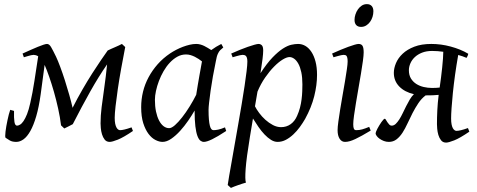

<svg xmlns="http://www.w3.org/2000/svg" viewBox="-20 -671 2324 935"><path d="M48.3 -130.9Q47.4 -95.7 50.3 -77.4Q53.2 -59.1 63 -59.1Q69.3 -59.1 77.6 -64Q85.9 -68.8 94.5 -81.3Q103 -93.8 111.6 -115Q120.1 -136.2 127.4 -169.4Q138.7 -218.8 147.5 -276.1Q156.2 -333.5 166 -397Q159.2 -400.9 153.6 -402.3Q147.9 -403.8 144 -403.8Q139.2 -403.8 131.3 -402.1Q123.5 -400.4 115.7 -397.9Q106.9 -395.5 96.2 -392.1L89.8 -410.2Q110.4 -419.4 129.4 -428Q148.4 -436.5 164.1 -442.9Q179.7 -449.2 191.4 -453.1Q203.1 -457 209 -457Q219.7 -457 228.5 -442.1Q237.3 -427.2 252.9 -395Q261.7 -376.5 273.2 -345.7Q284.7 -314.9 295.9 -280Q307.1 -245.1 317.1 -209.7Q327.1 -174.3 333.5 -146Q356.9 -192.4 381.6 -235.1Q406.2 -277.8 429.4 -314Q452.6 -350.1 471.9 -378.4Q491.2 -406.7 503.9 -424.3V-424.8Q510.3 -428.2 519.8 -432.4Q529.3 -436.5 539.3 -440.9Q549.3 -445.3 558.6 -449.5Q567.9 -453.6 573.7 -457L589.8 -441.9Q579.6 -390.1 570.1 -337.2Q560.5 -284.2 553.7 -237.3Q546.9 -190.4 542.7 -153.6Q538.6 -116.7 538.6 -97.7Q538.6 -80.1 541 -68.4Q543.5 -56.6 547.4 -49.8Q551.3 -43 555.9 -40Q560.5 -37.1 564.5 -37.1Q572.8 -37.1 586.4 -40.3Q600.1 -43.5 620.6 -50.8L627.4 -33.2Q581.5 -2 554 9Q526.4 20 514.2 20Q498.5 20 489.7 8.8Q481 -2.4 476.6 -17.3Q472.2 -32.2 470.9 -47.4Q469.7 -62.5 469.7 -69.8Q469.7 -107.9 474.9 -149.2Q480 -190.4 487.3 -240.2Q491.2 -268.6 495.1 -299.1Q499 -329.6 501.5 -357.4Q460.4 -298.3 419.7 -225.8Q378.9 -153.3 334.5 -66.4Q326.2 -62 314.5 -55.9Q302.7 -49.8 293 -45.4L277.3 -60.5Q272.5 -100.1 263.2 -142.1Q253.9 -184.1 242.7 -223.6Q231.4 -263.2 219.5 -297.4Q207.5 -331.5 197.3 -355L178.2 -212.4Q169.4 -149.4 156.5 -105.2Q143.6 -61 127.9 -33.2Q112.3 -5.4 94.7 7.3Q77.1 20 59.1 20Q39.6 20 27.6 12.9Q15.6 5.9 7.3 0Q5.4 -1.5 5.4 -9.5Q5.4 -17.6 6.8 -29.5Q8.3 -41.5 10.7 -56.2Q13.2 -70.8 16.4 -85.4Q19.5 -100.1 22.9 -113.5Q26.4 -127 29.8 -136.2Z M1042.5 -411.1 1041.5 -410.2Q1038.1 -403.3 1035.6 -394Q1033.2 -384.8 1030.8 -371.1Q1023.4 -335.9 1016.8 -299.1Q1010.3 -262.2 1005.6 -229.5Q1001 -196.8 998.3 -171.9Q995.6 -147 995.6 -136.2Q995.6 -108.4 997.3 -89.4Q999 -70.3 1002 -58.8Q1004.9 -47.4 1009.3 -42.2Q1013.7 -37.1 1019.5 -37.1Q1029.3 -37.1 1042.7 -39.8Q1056.2 -42.5 1075.7 -50.8L1081.5 -33.2Q1039.1 -5.4 1012.9 7.3Q986.8 20 972.7 20Q963.9 20 955.8 13.9Q947.8 7.8 941.4 -9Q935.1 -25.9 931.4 -55.7Q927.7 -85.4 927.7 -132.8Q915 -110.4 896.7 -83.7Q878.4 -57.1 857.4 -33.9Q836.4 -10.7 814.2 4.6Q792 20 771.5 20Q755.4 20 737.1 10.7Q718.8 1.5 703.4 -18.8Q688 -39.1 677.7 -71Q667.5 -103 667.5 -148.9Q667.5 -187.5 676.5 -224.4Q685.5 -261.2 703.6 -294.9Q721.7 -328.6 747.8 -358.2Q773.9 -387.7 808.6 -411.1Q821.8 -419.9 837.6 -428.2Q853.5 -436.5 870.4 -442.9Q887.2 -449.2 903.8 -453.1Q920.4 -457 935.5 -457Q945.8 -457 955.6 -454.3Q965.3 -451.7 974.4 -447.3Q983.4 -442.9 992.2 -437.5Q1001 -432.1 1008.8 -427.2Q1020 -435.5 1032.5 -443.1Q1044.9 -450.7 1057.6 -457L1067.4 -439.9Q1057.6 -432.1 1051.8 -426Q1045.9 -419.9 1042 -411.1ZM935.5 -209.5Q939 -231.9 943.1 -256.6Q947.3 -281.2 951.2 -303.5Q955.1 -325.7 958.5 -343.8Q961.9 -361.8 963.4 -371.1V-372.1Q956.1 -377.9 947.3 -383.8Q938.5 -389.6 928.7 -394.5Q918.9 -399.4 908.2 -402.6Q897.5 -405.8 885.7 -405.8Q863.3 -405.8 843.5 -394.8Q823.7 -383.8 806.9 -365.7Q790 -347.7 776.6 -324.5Q763.2 -301.3 753.9 -276.6Q744.6 -252 739.5 -228Q734.4 -204.1 734.4 -185.1Q734.4 -153.3 739.7 -127.9Q745.1 -102.5 754.4 -84.5Q763.7 -66.4 776.4 -56.6Q789.1 -46.9 803.7 -46.9Q815.4 -46.9 832 -61.5Q848.6 -76.2 866.9 -99.6Q885.3 -123 903.3 -152.1Q921.4 -181.2 935.5 -209.5Z M1389.6 -393.1Q1376.5 -393.1 1356.4 -380.9Q1336.4 -368.7 1314.5 -346.4Q1292.5 -324.2 1271 -293.2Q1249.5 -262.2 1233.9 -224.6L1221.7 -153.3Q1229 -138.7 1242.2 -120.8Q1255.4 -103 1272.5 -87.6Q1289.6 -72.3 1309.1 -62Q1328.6 -51.8 1348.6 -51.8Q1375 -51.8 1395.3 -66.2Q1415.5 -80.6 1426.8 -106.9Q1435.5 -126 1440.9 -146.7Q1446.3 -167.5 1448.7 -187.7Q1451.2 -208 1451.9 -226.6Q1452.6 -245.1 1452.6 -259.8Q1452.6 -293.9 1447.3 -319.1Q1441.9 -344.2 1432.9 -360.6Q1423.8 -377 1412.6 -385Q1401.4 -393.1 1389.6 -393.1ZM1261.7 -424.8Q1261.7 -410.2 1258.5 -383.8Q1255.4 -357.4 1248.5 -314.5Q1279.8 -362.8 1307.1 -391.1Q1334.5 -419.4 1357.2 -434.1Q1379.9 -448.7 1398.4 -452.9Q1417 -457 1431.6 -457Q1450.7 -457 1467.3 -447.3Q1483.9 -437.5 1496.6 -418.2Q1509.3 -398.9 1516.6 -370.8Q1523.9 -342.8 1523.9 -306.2Q1523.9 -257.3 1510.3 -202.6Q1496.6 -147.9 1465.8 -91.8Q1454.6 -72.3 1440.2 -52.5Q1425.8 -32.7 1408.7 -16.6Q1391.6 -0.5 1372.3 9.8Q1353 20 1332 20Q1315.4 20 1299.6 10Q1283.7 0 1268.3 -16.1Q1252.9 -32.2 1238.8 -52.7Q1224.6 -73.2 1211.9 -93.8L1196.8 -2.9Q1180.2 97.7 1176.3 151.1Q1172.4 204.6 1177.7 218.3Q1170.4 220.2 1160.6 223.4Q1150.9 226.6 1140.4 230.2Q1129.9 233.9 1120.4 237.5Q1110.8 241.2 1104.5 244.1L1088.9 230Q1090.8 215.8 1095.9 186Q1101.1 156.2 1108.2 116.2Q1115.2 76.2 1123.5 28.8Q1131.8 -18.6 1140.4 -67.4Q1148.9 -116.2 1157 -164.1Q1165 -211.9 1171.1 -252.7Q1177.2 -293.5 1180.9 -324.5Q1184.6 -355.5 1184.6 -371.1Q1184.6 -382.3 1182.6 -388.9Q1180.7 -395.5 1177.2 -398.7Q1173.8 -401.9 1169.9 -402.8Q1166 -403.8 1161.6 -403.8Q1157.2 -403.8 1149.2 -402.1Q1141.1 -400.4 1132.8 -397.9Q1123.5 -395.5 1112.8 -392.1L1106 -410.2Q1126.5 -419.4 1147.5 -428Q1168.5 -436.5 1186.8 -442.9Q1205.1 -449.2 1219 -453.1Q1232.9 -457 1238.8 -457Q1248.5 -457 1255.1 -450.4Q1261.7 -443.8 1261.7 -424.8Z M1785.2 -35.2Q1762.2 -21.5 1743.9 -11.2Q1725.6 -1 1710.4 6.1Q1695.3 13.2 1683.1 16.6Q1670.9 20 1660.2 20Q1643.6 20 1633.8 4.6Q1624 -10.7 1624 -37.1Q1624 -51.8 1627.7 -78.9Q1631.3 -106 1636.7 -138.9Q1642.1 -171.9 1648.4 -207.8Q1654.8 -243.7 1660.2 -276.1Q1665.5 -308.6 1669.2 -333.7Q1672.9 -358.9 1672.9 -371.1Q1672.9 -382.3 1671.4 -388.9Q1669.9 -395.5 1667.5 -398.7Q1665 -401.9 1661.1 -402.8Q1657.2 -403.8 1652.8 -403.8Q1648.9 -403.8 1640.9 -402.1Q1632.8 -400.4 1624.5 -397.9Q1615.2 -395.5 1604 -392.1L1597.2 -410.2Q1617.7 -419.4 1637.9 -428Q1658.2 -436.5 1675.8 -442.9Q1693.4 -449.2 1706.5 -453.1Q1719.7 -457 1726.1 -457Q1739.7 -457 1745.4 -447.8Q1751 -438.5 1751 -416Q1751 -401.9 1747.3 -374.3Q1743.7 -346.7 1737.8 -312.5Q1731.9 -278.3 1725.6 -241Q1719.2 -203.6 1713.4 -169.4Q1707.5 -135.3 1703.9 -107.7Q1700.2 -80.1 1700.2 -65.9Q1700.2 -50.8 1703.4 -43.9Q1706.5 -37.1 1714.8 -37.1Q1730 -37.1 1743.9 -41Q1757.8 -44.9 1777.8 -53.2ZM1798.3 -616.2Q1798.3 -602.5 1794.2 -589.1Q1790 -575.7 1782.2 -564.7Q1774.4 -553.7 1763.2 -546.9Q1752 -540 1738.3 -540Q1723.1 -540 1714.8 -548.8Q1706.5 -557.6 1706.5 -574.2Q1706.5 -587.4 1710.9 -600.8Q1715.3 -614.3 1723.1 -625.5Q1731 -636.7 1741.9 -643.8Q1752.9 -650.9 1766.6 -650.9Q1781.7 -650.9 1790 -641.8Q1798.3 -632.8 1798.3 -616.2Z M2121.1 -244.6Q2124.5 -268.1 2127.7 -293.2Q2130.9 -318.4 2133.3 -341.8Q2135.7 -365.2 2137.2 -385.5Q2138.7 -405.8 2138.7 -418.9Q2125 -420.9 2111.3 -421.9Q2097.7 -422.9 2084 -422.9Q2056.6 -422.9 2035.4 -414.6Q2014.2 -406.2 2000 -392.8Q1985.8 -379.4 1978.5 -362.5Q1971.2 -345.7 1971.2 -329.1Q1971.2 -305.2 1981.2 -288.8Q1991.2 -272.5 2007.3 -262.2Q2023.4 -252 2043.5 -247.3Q2063.5 -242.7 2084 -242.7Q2093.8 -242.7 2103.3 -243.2Q2112.8 -243.7 2121.1 -244.6ZM2252 -389.2Q2231.9 -397.9 2211.4 -403.3Q2202.6 -353.5 2196 -306.2Q2189.5 -258.8 2185.3 -217.8Q2181.2 -176.8 2179 -144.8Q2176.8 -112.8 2176.8 -94.2Q2176.8 -76.7 2179.2 -64.9Q2181.6 -53.2 2185.5 -46.4Q2189.5 -39.6 2194.1 -36.6Q2198.7 -33.7 2202.6 -33.7Q2210.9 -33.7 2224.6 -36.9Q2238.3 -40 2258.8 -47.4L2265.6 -29.8Q2219.7 1.5 2192.1 12.5Q2164.6 23.4 2152.3 23.4Q2136.7 23.4 2127.9 12.2Q2119.1 1 2114.7 -13.9Q2110.4 -28.8 2109.1 -43.9Q2107.9 -59.1 2107.9 -66.4Q2107.9 -98.1 2109.6 -133.5Q2111.3 -168.9 2116.2 -209Q2103 -207.5 2087.2 -207Q2071.3 -206.5 2052.7 -206.5Q2032.2 -190.9 2017.1 -168.2Q2002 -145.5 1989 -120.4Q1976.1 -95.2 1964.6 -70.1Q1953.1 -44.9 1940.2 -24.9Q1927.2 -4.9 1911.1 7.6Q1895 20 1873.5 20Q1860.8 20 1849.4 15.6Q1837.9 11.2 1828.9 4.9Q1819.8 -1.5 1814.5 -8.8Q1809.1 -16.1 1809.1 -22Q1809.1 -24.4 1811.5 -30.5Q1814 -36.6 1818.1 -44.7Q1822.3 -52.7 1827.4 -61Q1832.5 -69.3 1837.4 -76.4Q1842.3 -83.5 1846.7 -88.1Q1851.1 -92.8 1854 -92.8Q1856.4 -92.8 1859.4 -87.4Q1862.3 -82 1866.5 -75.9Q1870.6 -69.8 1875.5 -64.5Q1880.4 -59.1 1887.2 -59.1Q1897.9 -59.1 1907 -67.6Q1916 -76.2 1924.6 -89.6Q1933.1 -103 1941.2 -119.9Q1949.2 -136.7 1957.8 -153.8Q1966.3 -170.9 1975.6 -186.5Q1984.9 -202.1 1995.6 -212.4Q1950.7 -222.7 1924.3 -249.8Q1897.9 -276.9 1897.9 -316.4Q1897.9 -338.9 1908.4 -363.8Q1918.9 -388.7 1940.9 -409.4Q1962.9 -430.2 1997.6 -443.6Q2032.2 -457 2080.6 -457Q2103.5 -457 2127.4 -453.9Q2151.4 -450.7 2174.8 -444.3Q2198.2 -438 2220 -429.2Q2241.7 -420.4 2260.3 -409.2Q2259.3 -403.3 2256.8 -398.2Q2254.4 -393.1 2252 -389.2Z"/></svg>

Font: Gentium Plus Cyr
Style: Italic
Weight: 400
Italic angle: -8°
Designer: J. Victor Gaultney, Annie Olsen, Iska Routamaa, Becca Hirsbrunner
Foundry: SIL International
Version: Version 5.000